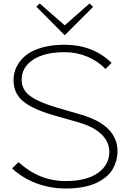

<svg xmlns="http://www.w3.org/2000/svg" viewBox="-20 -1078 748 1108"><path d="M658.2 -204.1Q658.2 -177.7 651.6 -153.1Q645 -128.4 631.3 -103.8Q617.7 -79.1 594 -59.1Q570.3 -39.1 538.3 -23.4Q506.3 -7.8 460.7 1Q415 9.8 359.9 9.8Q270.5 9.8 191.2 -19.8Q111.8 -49.3 49.8 -106L86.9 -142.1Q207 -33.2 357.9 -33.2Q480 -33.2 545.4 -80.1Q610.8 -127 610.8 -201.2Q610.8 -258.3 566.4 -302.2Q522 -346.2 432.1 -372.1Q424.8 -374 358.9 -393.1Q293 -412.1 282.2 -415Q166.5 -449.2 112.3 -494.6Q58.1 -540 58.1 -616.2Q58.1 -655.8 75 -691.2Q91.8 -726.6 126 -755.9Q160.2 -785.2 218.5 -802.5Q276.9 -819.8 353 -819.8Q516.1 -819.8 624 -714.8L588.9 -680.2Q544.4 -725.6 483.4 -751.2Q422.4 -776.9 354 -776.9Q236.3 -776.9 170.7 -733.2Q105 -689.5 105 -618.2Q105 -586.9 118.7 -562.5Q132.3 -538.1 161.4 -519Q190.4 -500 225.1 -485.8Q259.8 -471.7 312 -456.1L449.2 -416Q658.2 -354.5 658.2 -204.1ZM497.1 -1058.1 517.1 -1038.1 354 -875 352.1 -876 189.9 -1039.1 209 -1058.1 353 -932.1 355 -933.1Z"/></svg>

Font: Sinkin Sans 200 X Light
Style: Regular
Weight: 200
Designer: Keith Bates
Foundry: K-Type
Version: Sinkin Sans (version 1.0)  by Keith Bates   •   © 2014   www